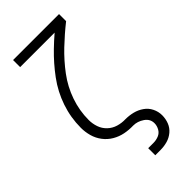

<svg xmlns="http://www.w3.org/2000/svg" viewBox="-287 -802 1075 1075"><g transform="rotate(-45 250.0 -265.0)"><path d="M250 205V149H292Q313 149 333 141Q353 133 363.5 114Q374 95 374 75Q374 41 344 20.5Q314 0 280 0Q246 1 213.5 -5.5Q181 -12 152 -29Q123 -46 102.5 -73Q82 -100 73 -132.5Q64 -165 64 -198Q64 -279 90 -355.5Q116 -432 164 -497Q212 -562 269 -617Q302 -649 337 -679H64V-735H428V-679Q370 -633 317 -582.5Q264 -532 219.5 -472.5Q175 -413 150.5 -342.5Q126 -272 126 -198Q126 -169 135.5 -141Q145 -113 166.5 -92.5Q188 -72 216.5 -63.5Q245 -55 274 -56Q304 -56 332.5 -49Q361 -42 385.5 -25Q410 -8 423 18.5Q436 45 436 74Q436 102 426 128Q416 154 394.5 172Q373 190 346.5 197.5Q320 205 292 205Z"/></g></svg>

Font: Iosevka SS01 Light
Style: Regular
Weight: 300
Monospace: yes
Designer: Belleve Invis
Foundry: Belleve Invis
Version: 2.3.3; ttfautohint (v1.8.3)